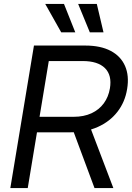

<svg xmlns="http://www.w3.org/2000/svg" viewBox="-20 -960 675 980"><path d="M32.7 0 153.3 -727.5H415.5Q493.7 -727.5 545.2 -700.2Q596.7 -672.9 618.4 -623Q640.1 -573.2 628.9 -505.9Q618.2 -439 579.3 -389.2Q540.5 -339.4 479.2 -312Q418 -284.7 339.8 -284.7H129.4L142.1 -363.8H355.5Q407.7 -363.8 446.8 -381.8Q485.8 -399.9 509.8 -432.6Q533.7 -465.3 541 -508.8Q552.2 -575.7 515.9 -612.1Q479.5 -648.4 401.9 -648.4H229L121.6 0ZM462.4 0 340.8 -327.1H434.1L558.6 0ZM438.5 -794.9 378.9 -939.9H474.1L508.3 -794.9ZM292.5 -794.9 210.9 -939.9H306.6L364.3 -794.9Z"/></svg>

Font: Inter 28pt
Style: Italic
Weight: 400
Italic angle: -9.3988°
Designer: Rasmus Andersson
Foundry: rsms
Version: Version 4.001;git-66647c0bb